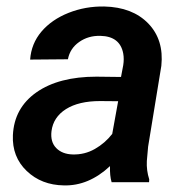

<svg xmlns="http://www.w3.org/2000/svg" viewBox="-20 -558 570 588"><path d="M321.8 0Q315.9 -19.5 316.9 -49.3Q251.5 11.7 175.8 9.8Q106.9 8.8 61.8 -34.4Q16.6 -77.6 19.5 -144Q23.4 -227.5 91.8 -275.4Q160.2 -323.2 275.4 -323.2L350.6 -322.3L357.4 -358.4Q360.4 -377.4 357.4 -394Q347.7 -446.8 287.6 -448.2Q250.5 -449.2 222.4 -429.4Q194.3 -409.7 188 -376.5L72.3 -375.5Q75.7 -424.3 106.9 -461.2Q138.2 -498 189.9 -518.6Q241.7 -539.1 299.3 -538.1Q385.7 -536.1 434.1 -486.1Q482.4 -436 474.1 -356.4L433.6 -108.9L429.7 -64.9Q428.2 -36.1 437 -8.8L436.5 0ZM202.6 -85Q239.3 -84 270.5 -101.8Q301.8 -119.6 323.7 -147.9L341.8 -248L286.6 -248.5Q221.2 -248.5 182.1 -223.9Q143.1 -199.2 137.7 -156.2Q133.8 -123.5 152.1 -104.7Q170.4 -85.9 202.6 -85Z"/></svg>

Font: TypoPRO Roboto
Style: Italic
Weight: 500
Italic angle: -12°
Designer: Google
Version: Version 2.136; 2016